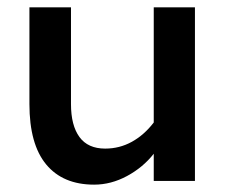

<svg xmlns="http://www.w3.org/2000/svg" viewBox="-20 -492 620 522"><path d="M60 -209V-472H173V-209Q173 -151 196 -119.5Q219 -88 266 -88Q305 -88 338.5 -106.5Q372 -125 398 -159V-472H510V0H398V-74Q369 -37 325.5 -13.5Q282 10 236 10Q151 10 105.5 -45Q60 -100 60 -209Z"/></svg>

Font: Madhuban Medium
Style: Regular
Weight: 500
Designer: jaikishan Patel
Foundry: MagicType
Version: Version 1.000